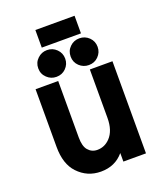

<svg xmlns="http://www.w3.org/2000/svg" viewBox="-154 -942 893 1052"><g transform="rotate(-20 293.0 -416.0)"><path d="M389.2 -561.5Q357.4 -561.5 334 -583.5Q310.5 -606 310.5 -639.2Q310.5 -672.9 334 -695.3Q356.4 -717.3 389.2 -717.3Q421.4 -717.3 444.8 -694.8Q467.8 -672.4 467.8 -639.2Q467.8 -606.9 444.3 -583.5Q422.4 -561.5 389.2 -561.5ZM200.2 -561.5Q168.5 -561.5 145.5 -583.5Q121.6 -606 121.6 -639.2Q121.6 -672.9 145.5 -695.3Q168.5 -717.3 200.2 -717.3Q232.9 -717.3 255.9 -694.6Q278.8 -671.9 278.8 -639.2Q278.8 -606.9 255.4 -583.5Q233.4 -561.5 200.2 -561.5ZM178.7 -739.7V-842.3H407.2V-739.7ZM517.1 0H385.3V-49.8Q335.4 9.8 252.4 9.8Q172.9 9.8 118.7 -47.9Q68.8 -100.6 68.8 -200.7V-537.1H200.7V-207.5Q200.7 -156.7 220.2 -133.8Q241.2 -108.9 273.9 -108.9Q316.9 -108.9 348.1 -141.6Q385.3 -180.7 385.3 -254.9V-537.1H517.1Z"/></g></svg>

Font: Consola Mono
Style: Bold
Weight: 700
Monospace: yes
Designer: Wojciech Kalinowski "wmk69" (wmk69@o2.pl)
Foundry: Wojciech Kalinowski "wmk69" (wmk69@o2.pl)
Version: Version 2.1.0